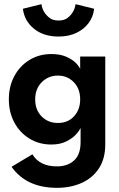

<svg xmlns="http://www.w3.org/2000/svg" viewBox="-20 -682 570 922"><path d="M253.5 220Q107 220 35.5 119L135.5 59Q170.5 117 253.5 117Q304 117 335.5 88.8Q367 60.5 367 0V-65H365Q361 -53.5 344.5 -35.8Q328 -18 298.5 -3Q269 12 226.5 12Q167.5 12 121.2 -16.5Q75 -45 48.8 -94Q22.5 -143 22.5 -205Q22.5 -267.5 49 -316.8Q75.5 -366 121.8 -394.2Q168 -422.5 226.5 -422.5Q268 -422.5 297 -410Q326 -397.5 342.8 -381Q359.5 -364.5 365 -351V-410.5H485.5V11.5Q485.5 80 455 126.5Q424.5 173 372 196.5Q319.5 220 253.5 220ZM258 -91.5Q306.5 -91.5 335.8 -123.8Q365 -156 365 -205Q365 -255.5 334.5 -287.2Q304 -319 258 -319Q212.5 -319 180.8 -287.5Q149 -256 149 -205Q149 -154 180 -122.8Q211 -91.5 258 -91.5ZM261 -506.5Q189.5 -506.5 143.2 -544Q97 -581.5 90 -640L179 -662Q184.5 -622 218 -596Q234 -583.5 261 -583.5Q288 -583.5 304.5 -596Q337 -621.5 343 -662L432 -640Q428 -602 406 -572Q384 -542 347 -524.2Q310 -506.5 261 -506.5Z"/></svg>

Font: Lucymar Sans SemiBold
Style: Regular
Weight: 600
Foundry: The League of Moveable Type (original font) / Main changes by Cristiano Sobral with portions from Mirco Monsees
Version: Version 2.001;August 30, 2020;FontCreator 13.0.0.2681 64-bit